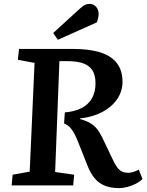

<svg xmlns="http://www.w3.org/2000/svg" viewBox="-20 -955 756 989"><path d="M314 -376Q364 -380 399.5 -398Q435 -416 453.5 -448.5Q472 -481 472 -526Q472 -566 457 -591Q442 -616 410.5 -628Q379 -640 327 -640H286L264 -69L362 -55L357 0H40L45 -55L133 -71L158 -631L72 -647L78 -703H355Q442 -703 498.5 -684.5Q555 -666 583 -628.5Q611 -591 611 -533Q611 -485 583.5 -444.5Q556 -404 507 -378Q458 -352 392 -345V-342Q424 -333 444.5 -321Q465 -309 479.5 -291Q494 -273 507 -246L561 -133Q573 -107 584.5 -92Q596 -77 609.5 -71Q623 -65 640 -65Q653 -65 666 -69Q679 -73 695 -81L714 -33Q700 -19 679.5 -8.5Q659 2 636.5 8Q614 14 592 14Q553 14 522.5 2.5Q492 -9 469.5 -34.5Q447 -60 431 -101L391 -202Q378 -236 367 -258.5Q356 -281 343 -296Q330 -311 310 -319ZM392 -911Q406 -924 417 -929.5Q428 -935 441 -935Q461 -935 474.5 -920.5Q488 -906 488 -882Q488 -874 485.5 -862.5Q483 -851 479 -840L278 -750L254 -785Z"/></svg>

Font: Literata 18pt SemiBold
Style: Italic
Weight: 600
Italic angle: -2°
Designer: Latin by Veronika Burian and Jose Scaglione. Greek by Irene Vlachou. Cyrillic by Vera Evstafieva
Foundry: TypeTogether
Version: Version 3.103;gftools[0.9.29]